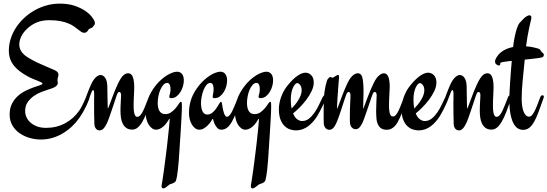

<svg xmlns="http://www.w3.org/2000/svg" viewBox="-20 -716 3051 1070"><path d="M312.5 -695.8Q360.8 -695.8 395.8 -683.8Q430.7 -671.9 454.1 -656Q477.5 -640.1 490.2 -624Q502.9 -607.9 506.3 -599.1Q508.3 -594.7 508.5 -591.6Q508.8 -588.4 508.8 -585.9Q508.8 -580.1 506.1 -577.6Q503.4 -575.2 499.5 -568.8Q496.6 -564 492.9 -562Q489.3 -560.1 485.1 -558.6Q481 -557.1 477.3 -554.9Q473.6 -552.7 471.2 -547.9Q463.4 -533.2 449.2 -533.2Q440.9 -533.2 433.1 -538.3Q425.3 -543.5 415.5 -551.3Q405.8 -559.1 392.8 -568.4Q379.9 -577.6 361.1 -585.4Q342.3 -593.3 316.4 -598.4Q290.5 -603.5 254.9 -603.5Q215.8 -603.5 186.3 -591.6Q156.7 -579.6 131.3 -556.2Q109.4 -535.6 98.4 -512.7Q87.4 -489.7 87.4 -468.3Q87.4 -443.4 103.5 -422.9Q115.2 -408.2 138.4 -394Q161.6 -379.9 188.2 -367.2Q214.8 -354.5 240.5 -344Q266.1 -333.5 282.2 -326.2Q296.4 -319.8 301 -313.5Q305.7 -307.1 305.7 -300.3Q305.7 -293 303 -284.9Q300.3 -276.9 300.3 -268.6Q300.3 -264.6 301.3 -261.2Q302.2 -257.8 302.2 -254.4Q302.2 -246.6 297.6 -241Q293 -235.4 285.4 -231Q277.8 -226.6 268.1 -223.1Q258.3 -219.7 248.5 -216.8Q234.4 -212.4 212.4 -204.1Q190.4 -195.8 169.9 -181.9Q149.4 -168 134.8 -147.5Q120.1 -127 120.1 -97.7Q120.1 -78.1 128.4 -61Q136.7 -43.9 152.1 -31Q167.5 -18.1 189 -10.7Q210.4 -3.4 236.3 -3.4Q295.4 -3.4 343.3 -29.3Q391.1 -55.2 421.9 -100.1Q428.7 -109.9 438.2 -128.2Q447.8 -146.5 458.5 -172.9Q460.9 -178.7 464.8 -181.9Q468.8 -185.1 472.7 -185.1Q475.6 -185.1 477.8 -182.9Q480 -180.7 480 -176.8Q480 -172.9 475.6 -160.4Q471.2 -147.9 463.4 -131.1Q455.6 -114.3 444.6 -94.7Q433.6 -75.2 420.9 -57.1Q403.3 -32.2 380.1 -10.5Q356.9 11.2 329.8 27.3Q302.7 43.5 272 52.5Q241.2 61.5 207.5 61.5Q177.2 61.5 146.5 53Q115.7 44.4 90.6 27.3Q65.4 10.3 49.6 -16.1Q33.7 -42.5 33.7 -78.1Q33.7 -113.8 47.4 -139.4Q61 -165 81.3 -182.6Q101.6 -200.2 125.2 -211.4Q148.9 -222.7 169.2 -229.7Q189.5 -236.8 203.1 -241.2Q216.8 -245.6 216.8 -250Q216.8 -253.4 209.7 -257.1Q202.6 -260.7 191.2 -265.4Q179.7 -270 165 -275.9Q150.4 -281.7 135.3 -290Q110.8 -303.2 91.3 -317.9Q71.8 -332.5 57.9 -349.9Q43.9 -367.2 36.6 -387.9Q29.3 -408.7 29.3 -434.1Q29.3 -467.8 39.8 -500.5Q50.3 -533.2 69.3 -562.3Q88.4 -591.3 114.5 -615.7Q140.6 -640.1 172.1 -658Q203.6 -675.8 239.3 -685.8Q274.9 -695.8 312.5 -695.8Z M821.3 -185.1Q824.2 -185.1 826.4 -182.9Q828.6 -180.7 828.6 -176.8Q828.6 -172.9 827.1 -169.4Q812 -126 799.3 -93Q786.6 -60.1 773.7 -38.1Q760.7 -16.1 747.1 -4.9Q733.4 6.3 716.8 6.3Q696.3 6.3 683.6 -3.2Q670.9 -12.7 663.6 -27.8Q656.2 -43 653.8 -61.8Q651.4 -80.6 651.4 -99.1Q651.4 -112.3 651.9 -125.2Q652.3 -138.2 653.1 -149.9Q653.8 -161.6 654.3 -170.9Q654.8 -180.2 654.8 -186Q654.8 -195.3 651.6 -199.5Q648.4 -203.6 644.5 -203.6Q640.1 -203.6 637.2 -199.5Q634.3 -195.3 632.3 -189.9Q629.9 -184.1 625 -168.9Q620.1 -153.8 613.8 -134.8Q607.4 -115.7 600.3 -95Q593.3 -74.2 587.4 -57.6Q579.6 -36.1 572.5 -22.7Q565.4 -9.3 559.1 -2Q552.7 5.4 546.6 8.1Q540.5 10.7 535.2 10.7Q530.3 10.7 525.1 8.8Q520 6.8 515.9 2.4Q511.7 -2 508.8 -9.5Q505.9 -17.1 505.9 -28.8Q504.9 -53.7 504.6 -82.8Q504.4 -111.8 504.4 -139.6Q504.4 -152.8 504.6 -165Q504.9 -177.2 504.9 -187.5Q504.9 -201.7 503.4 -207.8Q502 -213.9 499.5 -213.9Q494.1 -213.9 490.5 -203.4Q486.8 -192.9 478 -170.9Q475.1 -163.6 471.9 -160.6Q468.8 -157.7 465.3 -157.7Q462.4 -157.7 460.2 -159.9Q458 -162.1 458 -167.5Q458 -170.4 460.4 -178Q462.9 -185.5 466.6 -194.6Q470.2 -203.6 473.9 -213.1Q477.5 -222.7 480.5 -229.5Q484.9 -240.7 491 -252.7Q497.1 -264.6 504.6 -274.7Q512.2 -284.7 521.2 -291.3Q530.3 -297.9 541 -297.9Q555.2 -297.9 566.2 -282.2Q577.1 -266.6 578.1 -234.9Q578.6 -209.5 578.9 -186.8Q579.1 -164.1 579.6 -147.2Q580.1 -130.4 580.3 -120.4Q580.6 -110.4 581.1 -110.4Q582 -110.4 585.4 -119.1Q588.9 -127.9 594.2 -142.3Q599.6 -156.7 606.4 -175Q613.3 -193.4 620.8 -212.2Q628.4 -231 636.7 -248.3Q645 -265.6 653.3 -278.8Q662.1 -293 672.1 -300.3Q682.1 -307.6 694.8 -307.6Q712.4 -307.6 720.2 -286.9Q728 -266.1 728 -231Q728 -222.2 727.5 -209.5Q727.1 -196.8 726.3 -182.6Q725.6 -168.5 725.1 -154.3Q724.6 -140.1 724.6 -128.4Q724.6 -108.4 726.3 -95.9Q728 -83.5 731 -76.7Q733.9 -69.8 737.3 -67.4Q740.7 -64.9 744.1 -64.9Q753.9 -64.9 762 -73.7Q770 -82.5 777.3 -97.7Q784.7 -112.8 792 -132.1Q799.3 -151.4 808.1 -172.9Q812.5 -185.1 821.3 -185.1Z M966.8 -316.4Q977.5 -316.4 984.9 -312Q992.2 -307.6 996.6 -300.8Q1001 -293.9 1002.7 -285.2Q1004.4 -276.4 1004.4 -267.1Q1004.4 -252.9 999.8 -236.1Q995.1 -219.2 986.1 -204.1Q977.1 -189 963.9 -179Q950.7 -168.9 934.1 -168.9Q923.3 -168.9 923.3 -176.8Q923.3 -182.1 926.8 -192.1Q930.2 -202.1 930.2 -219.2Q930.2 -223.6 929.7 -229.5Q929.2 -235.4 927.2 -240.7Q925.3 -246.1 921.9 -250Q918.5 -253.9 912.1 -253.9Q899.9 -253.9 890.1 -242.9Q880.4 -231.9 873.3 -215.3Q866.2 -198.7 862.5 -179.2Q858.9 -159.7 858.9 -142.6Q858.9 -124.5 862.3 -112.5Q865.7 -100.6 871.6 -93.3Q877.4 -85.9 885 -83Q892.6 -80.1 900.9 -80.1Q920.4 -80.1 934.8 -90.8Q949.2 -101.6 959.7 -114.3Q970.2 -127 976.8 -137.7Q983.4 -148.4 987.3 -148.4Q992.7 -148.4 993.2 -139.6Q993.7 -130.9 993.7 -119.6Q993.7 -110.8 992.9 -93Q992.2 -75.2 991 -53.2Q989.7 -31.2 988.3 -6.8Q986.8 17.6 985.4 39.8Q983.9 62 982.7 80.1Q981.4 98.1 981 107.9Q978.5 150.4 976.1 180.4Q973.6 210.4 971.2 231.4Q968.8 252.4 966.6 265.4Q964.4 278.3 961.9 287.1Q960 294.4 954.8 298.6Q949.7 302.7 943.8 305.2Q938 307.6 932.4 309.1Q926.8 310.5 923.8 313Q911.1 323.2 903.6 328.6Q896 334 890.6 334Q886.7 334 883.5 331.1Q880.4 328.1 880.4 321.3Q880.4 318.8 881.1 313.2Q881.8 307.6 882.8 303.7Q882.8 302.2 883.5 299.3Q884.3 296.4 885.3 289.1Q886.2 281.7 888.2 269.3Q890.1 256.8 893.1 235.8Q896 214.8 899.9 184.3Q903.8 153.8 909.2 110.8Q910.6 100.1 912.6 81.5Q914.6 63 917 40.8Q919.4 18.6 921.9 -5.4Q924.3 -29.3 925.8 -50.8Q925.8 -53.7 924.3 -53.7Q922.9 -53.7 920.7 -49.8Q918.5 -45.9 914.6 -39.8Q910.6 -33.7 905 -26.4Q899.4 -19 891.1 -11.7Q882.8 -4.4 872.1 1.2Q861.3 6.8 849.6 6.8Q838.4 6.8 827.9 -0.5Q817.4 -7.8 809.3 -20.3Q801.3 -32.7 796.6 -49.8Q792 -66.9 792 -86.4Q792 -128.9 805.4 -166Q818.8 -203.1 849.1 -241.2Q863.8 -259.3 879.9 -273.4Q896 -287.6 911.9 -297.1Q927.7 -306.6 942.1 -311.5Q956.5 -316.4 966.8 -316.4Z M1325.2 -169.9Q1310.5 -126 1297.9 -93Q1285.2 -60.1 1272.5 -37.8Q1259.8 -15.6 1245.4 -4.4Q1231 6.8 1213.4 6.8Q1201.2 6.8 1193.1 -1Q1185.1 -8.8 1179.7 -18.6Q1174.3 -28.3 1171.6 -37.4Q1168.9 -46.4 1168 -49.3Q1167.5 -50.3 1167 -52.2Q1166.5 -54.2 1165.5 -54.2Q1164.6 -54.2 1163.8 -52.7Q1163.1 -51.3 1162.1 -49.8Q1160.6 -46.4 1154.3 -37.1Q1147.9 -27.8 1138.4 -18.1Q1128.9 -8.3 1116.7 -0.7Q1104.5 6.8 1090.3 6.8Q1079.1 6.8 1068.6 -0.5Q1058.1 -7.8 1050.3 -20.3Q1042.5 -32.7 1037.8 -49.8Q1033.2 -66.9 1033.2 -86.4Q1033.2 -128.9 1046.6 -166.3Q1060.1 -203.6 1090.3 -241.2Q1105 -259.3 1121.3 -273.4Q1137.7 -287.6 1153.3 -297.1Q1168.9 -306.6 1183.3 -311.5Q1197.8 -316.4 1208 -316.4Q1214.8 -316.4 1221.7 -314Q1228.5 -311.5 1233.9 -305.7Q1239.3 -299.8 1242.4 -290.3Q1245.6 -280.8 1245.6 -267.1Q1245.6 -252.4 1241 -235.4Q1236.3 -218.3 1227.3 -203.4Q1218.3 -188.5 1205.1 -178.7Q1191.9 -168.9 1175.3 -168.9Q1165 -168.9 1165 -176.8Q1165 -182.1 1167.7 -194.3Q1170.4 -206.5 1170.4 -217.8Q1170.4 -222.2 1169.9 -228.3Q1169.4 -234.4 1167.5 -240.2Q1165.5 -246.1 1162.1 -250Q1158.7 -253.9 1152.8 -253.9Q1139.6 -253.9 1129.9 -241.7Q1120.1 -229.5 1113.5 -211.9Q1106.9 -194.3 1103.5 -175.3Q1100.1 -156.2 1100.1 -142.6Q1100.1 -124 1103 -111.6Q1106 -99.1 1110.8 -91.6Q1115.7 -84 1122.1 -80.8Q1128.4 -77.6 1135.3 -77.6Q1151.4 -77.6 1164.1 -88.6Q1176.8 -99.6 1186 -113Q1195.3 -126.5 1201.4 -137.5Q1207.5 -148.4 1211.4 -148.4Q1215.8 -148.4 1217.3 -138.2Q1220.2 -116.2 1223.6 -102.1Q1227.1 -87.9 1230.5 -79.8Q1233.9 -71.8 1237.5 -68.6Q1241.2 -65.4 1245.1 -65.4Q1252.4 -65.4 1259.8 -74Q1267.1 -82.5 1274.4 -97.2Q1281.7 -111.8 1289.6 -131.3Q1297.4 -150.9 1306.2 -172.9Q1311.5 -185.1 1318.8 -185.1Q1326.2 -185.1 1326.2 -176.3Q1326.2 -172.9 1325.2 -169.9Z M1464.4 -316.4Q1475.1 -316.4 1482.4 -312Q1489.7 -307.6 1494.1 -300.8Q1498.5 -293.9 1500.2 -285.2Q1502 -276.4 1502 -267.1Q1502 -252.9 1497.3 -236.1Q1492.7 -219.2 1483.6 -204.1Q1474.6 -189 1461.4 -179Q1448.2 -168.9 1431.6 -168.9Q1420.9 -168.9 1420.9 -176.8Q1420.9 -182.1 1424.3 -192.1Q1427.7 -202.1 1427.7 -219.2Q1427.7 -223.6 1427.2 -229.5Q1426.8 -235.4 1424.8 -240.7Q1422.9 -246.1 1419.4 -250Q1416 -253.9 1409.7 -253.9Q1397.5 -253.9 1387.7 -242.9Q1377.9 -231.9 1370.8 -215.3Q1363.8 -198.7 1360.1 -179.2Q1356.4 -159.7 1356.4 -142.6Q1356.4 -124.5 1359.9 -112.5Q1363.3 -100.6 1369.1 -93.3Q1375 -85.9 1382.6 -83Q1390.1 -80.1 1398.4 -80.1Q1418 -80.1 1432.4 -90.8Q1446.8 -101.6 1457.3 -114.3Q1467.8 -127 1474.4 -137.7Q1481 -148.4 1484.9 -148.4Q1490.2 -148.4 1490.7 -139.6Q1491.2 -130.9 1491.2 -119.6Q1491.2 -110.8 1490.5 -93Q1489.7 -75.2 1488.5 -53.2Q1487.3 -31.2 1485.8 -6.8Q1484.4 17.6 1482.9 39.8Q1481.4 62 1480.2 80.1Q1479 98.1 1478.5 107.9Q1476.1 150.4 1473.6 180.4Q1471.2 210.4 1468.8 231.4Q1466.3 252.4 1464.1 265.4Q1461.9 278.3 1459.5 287.1Q1457.5 294.4 1452.4 298.6Q1447.3 302.7 1441.4 305.2Q1435.5 307.6 1429.9 309.1Q1424.3 310.5 1421.4 313Q1408.7 323.2 1401.1 328.6Q1393.6 334 1388.2 334Q1384.3 334 1381.1 331.1Q1377.9 328.1 1377.9 321.3Q1377.9 318.8 1378.7 313.2Q1379.4 307.6 1380.4 303.7Q1380.4 302.2 1381.1 299.3Q1381.8 296.4 1382.8 289.1Q1383.8 281.7 1385.7 269.3Q1387.7 256.8 1390.6 235.8Q1393.6 214.8 1397.5 184.3Q1401.4 153.8 1406.7 110.8Q1408.2 100.1 1410.2 81.5Q1412.1 63 1414.6 40.8Q1417 18.6 1419.4 -5.4Q1421.9 -29.3 1423.3 -50.8Q1423.3 -53.7 1421.9 -53.7Q1420.4 -53.7 1418.2 -49.8Q1416 -45.9 1412.1 -39.8Q1408.2 -33.7 1402.6 -26.4Q1397 -19 1388.7 -11.7Q1380.4 -4.4 1369.6 1.2Q1358.9 6.8 1347.2 6.8Q1335.9 6.8 1325.4 -0.5Q1314.9 -7.8 1306.9 -20.3Q1298.8 -32.7 1294.2 -49.8Q1289.6 -66.9 1289.6 -86.4Q1289.6 -128.9 1303 -166Q1316.4 -203.1 1346.7 -241.2Q1361.3 -259.3 1377.4 -273.4Q1393.6 -287.6 1409.4 -297.1Q1425.3 -306.6 1439.7 -311.5Q1454.1 -316.4 1464.4 -316.4Z M1790.5 -185.1Q1793.5 -185.1 1795.7 -183.1Q1797.9 -181.2 1797.9 -177.2Q1797.9 -173.3 1796.4 -169.9Q1789.1 -149.4 1780.5 -131.3Q1772 -113.3 1764.6 -99.1Q1755.9 -83 1747.6 -68.8Q1737.3 -52.7 1724.9 -38.3Q1712.4 -23.9 1697.8 -12.9Q1683.1 -2 1666 4.4Q1648.9 10.7 1629.9 10.7Q1615.7 10.7 1598.9 5.9Q1582 1 1567.6 -12.2Q1553.2 -25.4 1543.7 -48.3Q1534.2 -71.3 1534.2 -107.4Q1534.2 -124 1537.4 -141.1Q1540.5 -158.2 1546.1 -173.8Q1551.8 -189.5 1558.8 -203.1Q1565.9 -216.8 1573.2 -227.1Q1585.9 -244.6 1600.1 -260Q1614.3 -275.4 1628.7 -286.9Q1643.1 -298.3 1656.7 -304.7Q1670.4 -311 1682.1 -311Q1700.7 -311 1714.6 -296.9Q1728.5 -282.7 1728.5 -256.3Q1728.5 -233.4 1716.8 -208.7Q1705.1 -184.1 1687.5 -160.6Q1669.9 -137.2 1649.9 -117.2Q1629.9 -97.2 1613.3 -84Q1622.1 -62 1635.7 -51.8Q1649.4 -41.5 1663.6 -41.5Q1685.5 -41.5 1702.9 -55.7Q1720.2 -69.8 1734.1 -90.3Q1748 -110.8 1758.5 -133.3Q1769 -155.8 1777.3 -172.9Q1780.3 -178.7 1783.2 -181.9Q1786.1 -185.1 1790.5 -185.1ZM1600.6 -161.6Q1600.6 -132.8 1605 -110.8Q1614.7 -120.6 1624.8 -133.1Q1634.8 -145.5 1642.8 -158.7Q1650.9 -171.9 1656 -185.5Q1661.1 -199.2 1661.1 -211.9Q1661.1 -231.4 1652.8 -242.2Q1644.5 -252.9 1636.2 -252.9Q1631.3 -252.9 1625.2 -246.8Q1619.1 -240.7 1613.5 -229Q1607.9 -217.3 1604.2 -200.4Q1600.6 -183.6 1600.6 -161.6Z M2244.6 -185.1Q2251.5 -185.1 2251.5 -177.2Q2251.5 -174.3 2250 -169.9Q2238.8 -137.2 2228.8 -109.9Q2218.8 -82.5 2209 -61Q2203.1 -47.9 2196.3 -35.6Q2189.5 -23.4 2180.7 -13.9Q2171.9 -4.4 2160.6 1.5Q2149.4 7.3 2134.8 7.3Q2125 7.3 2115.7 4.6Q2106.4 2 2098.6 -5.1Q2090.8 -12.2 2085.4 -23.9Q2080.1 -35.6 2078.1 -53.2Q2077.1 -64 2076.7 -75.7Q2076.2 -87.4 2076.2 -99.1Q2076.2 -125.5 2077.6 -149.2Q2079.1 -172.9 2079.1 -185.1Q2079.1 -194.8 2075.9 -199.2Q2072.8 -203.6 2068.8 -203.6Q2063.5 -203.6 2060.8 -199.5Q2058.1 -195.3 2056.2 -189.9Q2053.7 -184.1 2048.8 -169.7Q2043.9 -155.3 2037.8 -137.2Q2031.7 -119.1 2024.9 -99.4Q2018.1 -79.6 2012.2 -63Q2004.9 -41.5 1998.3 -28.6Q1991.7 -15.6 1985.6 -8.3Q1979.5 -1 1973.6 1.5Q1967.8 3.9 1961.9 3.9Q1957 3.9 1951.7 2Q1946.3 0 1941.7 -4.4Q1937 -8.8 1933.8 -16.4Q1930.7 -23.9 1930.2 -35.2Q1929.7 -43 1929.7 -51Q1929.7 -59.1 1929.7 -67.4Q1929.7 -85.4 1930.2 -103.5Q1930.7 -121.6 1931.4 -137.2Q1932.1 -152.8 1932.6 -165.5Q1933.1 -178.2 1933.1 -185.1Q1933.1 -194.8 1929.9 -199.2Q1926.8 -203.6 1922.9 -203.6Q1918.5 -203.6 1915.3 -199.7Q1912.1 -195.8 1910.2 -190.4Q1907.7 -184.6 1902.8 -169.7Q1897.9 -154.8 1891.8 -136Q1885.7 -117.2 1878.9 -96.9Q1872.1 -76.7 1866.2 -60.1Q1858.4 -38.1 1851.8 -24.9Q1845.2 -11.7 1838.9 -4.6Q1832.5 2.4 1826.9 4.9Q1821.3 7.3 1815.4 7.3Q1810.5 7.3 1805.2 5.4Q1799.8 3.4 1795.2 -1.2Q1790.5 -5.9 1787.4 -13.4Q1784.2 -21 1784.2 -32.2Q1783.7 -46.9 1783.7 -59.1Q1783.7 -71.3 1783.7 -83.5Q1783.7 -100.6 1783.9 -118.9Q1784.2 -137.2 1785.2 -162.1Q1785.6 -184.1 1788.3 -203.6Q1791 -223.1 1794.4 -238Q1797.9 -252.9 1801 -262.7Q1804.2 -272.5 1806.2 -274.9Q1809.6 -278.8 1813.7 -283Q1817.9 -287.1 1821.8 -287.1Q1825.7 -287.1 1827.6 -284.9Q1829.6 -282.7 1832 -282.7Q1835 -282.7 1839.4 -285.4Q1843.8 -288.1 1850.1 -292Q1853.5 -293.9 1856.9 -296.1Q1860.4 -298.3 1864.3 -298.3Q1869.6 -298.3 1869.6 -285.6Q1869.6 -281.7 1868.4 -269.8Q1867.2 -257.8 1866.2 -246.1Q1864.7 -225.1 1863.3 -204.3Q1861.8 -183.6 1860.6 -166Q1859.4 -148.4 1858.9 -135.7Q1858.4 -123 1858.4 -118.2Q1858.4 -110.4 1859.4 -110.4Q1859.9 -110.4 1863.5 -119.9Q1867.2 -129.4 1872.8 -144.8Q1878.4 -160.2 1885.5 -179Q1892.6 -197.8 1900.4 -216.6Q1908.2 -235.4 1916.3 -252.2Q1924.3 -269 1932.1 -279.8Q1941.9 -293.5 1952.6 -300.5Q1963.4 -307.6 1973.6 -307.6Q1994.1 -307.6 2000 -281.7Q2005.9 -255.9 2005.9 -205.1Q2005.9 -183.1 2004.9 -159.7Q2003.9 -136.2 2003.9 -113.3Q2003.9 -110.4 2004.9 -110.4Q2005.4 -110.4 2008.8 -119.9Q2012.2 -129.4 2017.8 -144.8Q2023.4 -160.2 2030.8 -179.2Q2038.1 -198.2 2046.1 -217Q2054.2 -235.8 2062.3 -252.4Q2070.3 -269 2078.1 -279.8Q2087.9 -293 2098.6 -300.3Q2109.4 -307.6 2119.6 -307.6Q2128.4 -307.6 2134.8 -302Q2141.1 -296.4 2144.8 -286.4Q2148.4 -276.4 2150.1 -262.9Q2151.9 -249.5 2151.9 -233.4Q2151.9 -224.6 2151.1 -211.9Q2150.4 -199.2 2149.7 -185.1Q2148.9 -170.9 2148.4 -156Q2147.9 -141.1 2147.9 -128.9Q2147.9 -109.9 2149.7 -97.7Q2151.4 -85.4 2154.3 -78.6Q2157.2 -71.8 2161.1 -69.3Q2165 -66.9 2169.9 -66.9Q2178.7 -66.9 2185.8 -75Q2192.9 -83 2200 -97.2Q2207 -111.3 2214.4 -130.6Q2221.7 -149.9 2231 -172.9Q2235.4 -185.1 2244.6 -185.1Z M2474.1 -185.1Q2477.1 -185.1 2479.2 -183.1Q2481.4 -181.2 2481.4 -177.2Q2481.4 -173.3 2480 -169.9Q2472.7 -149.4 2464.1 -131.3Q2455.6 -113.3 2448.2 -99.1Q2439.5 -83 2431.2 -68.8Q2420.9 -52.7 2408.4 -38.3Q2396 -23.9 2381.3 -12.9Q2366.7 -2 2349.6 4.4Q2332.5 10.7 2313.5 10.7Q2299.3 10.7 2282.5 5.9Q2265.6 1 2251.2 -12.2Q2236.8 -25.4 2227.3 -48.3Q2217.8 -71.3 2217.8 -107.4Q2217.8 -124 2220.9 -141.1Q2224.1 -158.2 2229.7 -173.8Q2235.4 -189.5 2242.4 -203.1Q2249.5 -216.8 2256.8 -227.1Q2269.5 -244.6 2283.7 -260Q2297.9 -275.4 2312.3 -286.9Q2326.7 -298.3 2340.3 -304.7Q2354 -311 2365.7 -311Q2384.3 -311 2398.2 -296.9Q2412.1 -282.7 2412.1 -256.3Q2412.1 -233.4 2400.4 -208.7Q2388.7 -184.1 2371.1 -160.6Q2353.5 -137.2 2333.5 -117.2Q2313.5 -97.2 2296.9 -84Q2305.7 -62 2319.3 -51.8Q2333 -41.5 2347.2 -41.5Q2369.1 -41.5 2386.5 -55.7Q2403.8 -69.8 2417.7 -90.3Q2431.6 -110.8 2442.1 -133.3Q2452.6 -155.8 2460.9 -172.9Q2463.9 -178.7 2466.8 -181.9Q2469.7 -185.1 2474.1 -185.1ZM2284.2 -161.6Q2284.2 -132.8 2288.6 -110.8Q2298.3 -120.6 2308.3 -133.1Q2318.4 -145.5 2326.4 -158.7Q2334.5 -171.9 2339.6 -185.5Q2344.7 -199.2 2344.7 -211.9Q2344.7 -231.4 2336.4 -242.2Q2328.1 -252.9 2319.8 -252.9Q2314.9 -252.9 2308.8 -246.8Q2302.7 -240.7 2297.1 -229Q2291.5 -217.3 2287.8 -200.4Q2284.2 -183.6 2284.2 -161.6Z M2823.7 -185.1Q2826.7 -185.1 2828.9 -182.9Q2831.1 -180.7 2831.1 -176.8Q2831.1 -172.9 2829.6 -169.4Q2814.5 -126 2801.8 -93Q2789.1 -60.1 2776.1 -38.1Q2763.2 -16.1 2749.5 -4.9Q2735.8 6.3 2719.2 6.3Q2698.7 6.3 2686 -3.2Q2673.3 -12.7 2666 -27.8Q2658.7 -43 2656.2 -61.8Q2653.8 -80.6 2653.8 -99.1Q2653.8 -112.3 2654.3 -125.2Q2654.8 -138.2 2655.5 -149.9Q2656.2 -161.6 2656.7 -170.9Q2657.2 -180.2 2657.2 -186Q2657.2 -195.3 2654.1 -199.5Q2650.9 -203.6 2647 -203.6Q2642.6 -203.6 2639.6 -199.5Q2636.7 -195.3 2634.8 -189.9Q2632.3 -184.1 2627.4 -168.9Q2622.6 -153.8 2616.2 -134.8Q2609.9 -115.7 2602.8 -95Q2595.7 -74.2 2589.8 -57.6Q2582 -36.1 2575 -22.7Q2567.9 -9.3 2561.5 -2Q2555.2 5.4 2549.1 8.1Q2543 10.7 2537.6 10.7Q2532.7 10.7 2527.6 8.8Q2522.5 6.8 2518.3 2.4Q2514.2 -2 2511.2 -9.5Q2508.3 -17.1 2508.3 -28.8Q2507.3 -53.7 2507.1 -82.8Q2506.8 -111.8 2506.8 -139.6Q2506.8 -152.8 2507.1 -165Q2507.3 -177.2 2507.3 -187.5Q2507.3 -201.7 2505.9 -207.8Q2504.4 -213.9 2502 -213.9Q2496.6 -213.9 2492.9 -203.4Q2489.3 -192.9 2480.5 -170.9Q2477.5 -163.6 2474.4 -160.6Q2471.2 -157.7 2467.8 -157.7Q2464.8 -157.7 2462.6 -159.9Q2460.4 -162.1 2460.4 -167.5Q2460.4 -170.4 2462.9 -178Q2465.3 -185.5 2469 -194.6Q2472.7 -203.6 2476.3 -213.1Q2480 -222.7 2482.9 -229.5Q2487.3 -240.7 2493.4 -252.7Q2499.5 -264.6 2507.1 -274.7Q2514.6 -284.7 2523.7 -291.3Q2532.7 -297.9 2543.5 -297.9Q2557.6 -297.9 2568.6 -282.2Q2579.6 -266.6 2580.6 -234.9Q2581.1 -209.5 2581.3 -186.8Q2581.5 -164.1 2582 -147.2Q2582.5 -130.4 2582.8 -120.4Q2583 -110.4 2583.5 -110.4Q2584.5 -110.4 2587.9 -119.1Q2591.3 -127.9 2596.7 -142.3Q2602.1 -156.7 2608.9 -175Q2615.7 -193.4 2623.3 -212.2Q2630.9 -231 2639.2 -248.3Q2647.5 -265.6 2655.8 -278.8Q2664.6 -293 2674.6 -300.3Q2684.6 -307.6 2697.3 -307.6Q2714.8 -307.6 2722.7 -286.9Q2730.5 -266.1 2730.5 -231Q2730.5 -222.2 2730 -209.5Q2729.5 -196.8 2728.8 -182.6Q2728 -168.5 2727.5 -154.3Q2727.1 -140.1 2727.1 -128.4Q2727.1 -108.4 2728.8 -95.9Q2730.5 -83.5 2733.4 -76.7Q2736.3 -69.8 2739.7 -67.4Q2743.2 -64.9 2746.6 -64.9Q2756.3 -64.9 2764.4 -73.7Q2772.5 -82.5 2779.8 -97.7Q2787.1 -112.8 2794.4 -132.1Q2801.8 -151.4 2810.5 -172.9Q2814.9 -185.1 2823.7 -185.1Z M3009.3 -169.9Q2993.7 -125 2981.2 -91.8Q2968.8 -58.6 2956.1 -36.4Q2943.4 -14.2 2928.7 -3.2Q2914.1 7.8 2893.6 7.8Q2881.8 7.8 2868.7 1.2Q2855.5 -5.4 2844.2 -23.9Q2833 -42.5 2825.7 -75.9Q2818.4 -109.4 2818.4 -163.1Q2818.4 -177.2 2819.6 -200.4Q2820.8 -223.6 2822.5 -252.2Q2824.2 -280.8 2826.7 -312.7Q2829.1 -344.7 2832 -377Q2829.6 -376.5 2827.6 -376.2Q2825.7 -376 2823.2 -376Q2796.9 -373 2784.7 -370.8Q2772.5 -368.7 2770 -366.2Q2767.6 -364.3 2767.6 -361.6Q2767.6 -358.9 2767.3 -356.7Q2767.1 -354.5 2765.9 -352.8Q2764.6 -351.1 2760.7 -351.1Q2758.3 -351.1 2754.6 -352.3Q2751 -353.5 2747.3 -356.2Q2743.7 -358.9 2741.2 -363Q2738.8 -367.2 2738.8 -373Q2738.8 -378.4 2741 -384.3Q2743.2 -390.1 2746.6 -395.5Q2750 -401.4 2756.6 -409.7Q2763.2 -418 2774.2 -426.5Q2785.2 -435.1 2801.3 -442.4Q2817.4 -449.7 2839.4 -454.1Q2841.8 -474.6 2844.5 -490.5Q2847.2 -506.3 2850.1 -518.8Q2853 -531.2 2855.7 -541.3Q2858.4 -551.3 2861.3 -559.6Q2867.2 -578.6 2876 -588.6Q2884.8 -598.6 2896 -609.9Q2908.2 -622.1 2916.7 -626.2Q2925.3 -630.4 2929.7 -630.9Q2934.1 -630.9 2937.7 -628.2Q2941.4 -625.5 2941.4 -618.7Q2941.4 -614.7 2940.9 -612.1Q2940.4 -609.4 2939.9 -607.4Q2938.5 -602.1 2935.3 -588.4Q2932.1 -574.7 2928 -554.9Q2923.8 -535.2 2919.4 -510.5Q2915 -485.8 2911.6 -458Q2938 -456.1 2955.8 -451.4Q2973.6 -446.8 2977.5 -445.8Q2985.8 -442.9 2988.8 -440.4Q2991.7 -438 2994.1 -432.1Q2996.1 -428.2 2998.8 -425.8Q3001.5 -423.3 3004.2 -421.4Q3006.8 -419.4 3008.8 -417Q3010.7 -414.6 3010.7 -410.2Q3010.7 -406.2 3008.8 -402.6Q3006.8 -398.9 3004.4 -397.9Q3001 -396 2991.7 -394.3Q2982.4 -392.6 2969.2 -390.9Q2956.1 -389.2 2939.2 -387.5Q2922.4 -385.7 2904.3 -383.8Q2898.4 -323.2 2892.8 -267.1Q2887.2 -210.9 2887.2 -167Q2887.2 -144.5 2889.9 -126Q2892.6 -107.4 2897.9 -94Q2903.3 -80.6 2910.9 -73.2Q2918.5 -65.9 2928.2 -65.9Q2937 -65.9 2944.3 -74Q2951.7 -82 2959 -96.2Q2966.3 -110.4 2973.9 -129.9Q2981.4 -149.4 2990.2 -172.9Q2994.6 -185.1 3002.9 -185.1Q3010.7 -185.1 3010.7 -176.3Q3010.7 -174.8 3010.3 -172.9Q3009.8 -170.9 3009.3 -169.9Z"/></svg>

Font: Engagement
Style: Regular
Weight: 400
Designer: Astigmatic (AOETI)
Foundry: Astigmatic (AOETI)
Version: Version 1.000